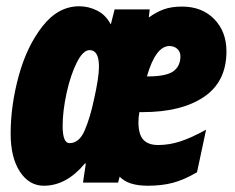

<svg xmlns="http://www.w3.org/2000/svg" viewBox="-20 -583 749 613"><path d="M14 -156Q14 -247 40 -341.5Q66 -436 116 -499.5Q166 -563 233 -563Q263 -563 290.5 -549Q318 -535 333 -506H334L346 -553H458L455 -527Q478 -544 502.5 -553Q527 -562 561 -562Q625 -562 664 -522Q703 -482 703 -419Q703 -322 631 -273.5Q559 -225 435 -225H425Q422 -209 422 -193Q422 -154 437.5 -137Q453 -120 485 -120Q520 -120 555.5 -131.5Q591 -143 638 -169L609 -33Q568 -9 532.5 0.5Q497 10 452 10Q389 10 362 -19L357 0H245L254 -61H251Q192 10 120 10Q73 10 43.5 -35Q14 -80 14 -156ZM451 -339Q511 -339 533.5 -355.5Q556 -372 556 -403Q556 -418 546 -427Q536 -436 521 -436Q477 -436 449 -339ZM280 -265Q296 -336 296 -370Q296 -423 266 -423Q245 -423 225 -383Q205 -343 192.5 -285.5Q180 -228 180 -181Q180 -126 202 -126Q233 -126 250.5 -167Q268 -208 280 -265Z"/></svg>

Font: Noto Sans UI CondBlack
Style: Italic
Weight: 900
Width: 3
Italic angle: -12°
Designer: Monotype Design Team
Foundry: Monotype Imaging Inc.
Version: Version 1.001